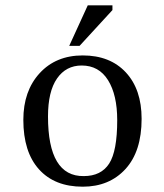

<svg xmlns="http://www.w3.org/2000/svg" viewBox="-20 -694 619 724"><path d="M292 -485Q395 -485 454.5 -421Q514 -357 514 -246Q514 -123 453 -56.5Q392 10 292 10Q186 10 127 -55.5Q68 -121 68 -242Q68 -351 129.5 -418Q191 -485 292 -485ZM288 -447Q229 -447 195 -398Q161 -349 161 -255Q161 -28 296 -30Q361 -30 391.5 -77Q422 -124 422 -241Q422 -336 387.5 -391.5Q353 -447 288 -447ZM241 -521 311 -674H404V-656L280 -521Z"/></svg>

Font: myMathFont
Style: Regular
Weight: 400
Designer: Ross Mills, John Hudson & Paul Hanslow, Tiro Typeworks Ltd; with prior portions MicroPress Inc., and Coen Hoffman. Math 
Foundry: Tiro Typeworks Ltd
Version: Version 2.13 b171